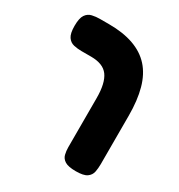

<svg xmlns="http://www.w3.org/2000/svg" viewBox="-146 -684 738 792"><g transform="rotate(30 223.0 -288.0)"><path d="M329 9Q293 9 277 -1Q261 -11 257 -27.5Q253 -44 253 -61V-295Q253 -331 247 -357Q241 -383 229 -399.5Q217 -416 196.5 -424Q176 -432 148 -432H102Q83 -432 65 -436Q47 -440 36 -456Q25 -472 25 -508Q25 -545 36 -561Q47 -577 65 -581Q83 -585 101 -585H145Q212 -585 261.5 -567.5Q311 -550 342.5 -515Q374 -480 389 -426Q404 -372 404 -298V-68Q404 -48 400.5 -30.5Q397 -13 381.5 -2Q366 9 329 9Z"/></g></svg>

Font: Fredoka Condensed SemiBold
Style: Regular
Weight: 600
Width: 3
Designer: Ben Nathan
Foundry: Milena B. Brandão, Ben Nathan
Version: Version 2.001